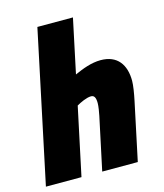

<svg xmlns="http://www.w3.org/2000/svg" viewBox="-113 -795 748 876"><g transform="rotate(-15 261.0 -357.0)"><path d="M-5 0H163L231 -320C248 -330 279 -345 300 -345C315 -345 322 -334 322 -307C322 -292 317 -263 314 -249L261 0H429L487 -274C494 -307 500 -344 500 -365C500 -441 464 -493 385 -493C341 -493 298 -476 260 -459L314 -714H146Z"/></g></svg>

Font: Noto Sans UI Condensed Black
Style: Italic
Weight: 900
Width: 3
Italic angle: -192°
Designer: Monotype Design Team
Foundry: Monotype Imaging Inc.
Version: Version 1.901